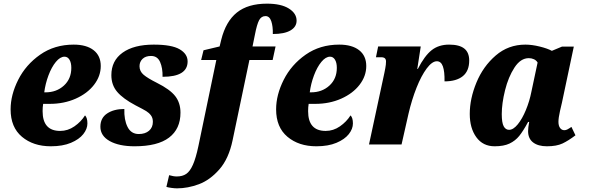

<svg xmlns="http://www.w3.org/2000/svg" viewBox="-20 -790 3219 1050"><path d="M38 -192Q38 -271 79.5 -353.5Q121 -436 199.5 -491Q278 -546 383 -546Q453 -546 492 -515.5Q531 -485 531 -429Q531 -374 494.5 -326.5Q458 -279 394 -250.5Q330 -222 252 -222H216Q213 -204 213 -182Q213 -74 309 -74Q351 -74 387 -99Q423 -124 445 -159Q458 -146 458 -115Q458 -85 435.5 -56.5Q413 -28 368 -9Q323 10 258 10Q162 10 100 -42Q38 -94 38 -192ZM229 -285Q289 -285 329.5 -322Q370 -359 370 -419Q370 -447 360 -463.5Q350 -480 333 -480Q309 -480 285.5 -451.5Q262 -423 245 -377.5Q228 -332 222 -285Z M529 -97Q529 -145 566 -169.5Q603 -194 660 -194Q658 -135 677.5 -96Q697 -57 739 -57Q774 -57 795 -75Q816 -93 816 -124Q816 -145 805.5 -159Q795 -173 779.5 -182.5Q764 -192 721 -214Q653 -250 621 -287.5Q589 -325 589 -379Q589 -458 650.5 -502Q712 -546 821 -546Q919 -546 962.5 -520.5Q1006 -495 1006 -454Q1006 -370 869 -370Q870 -418 855.5 -451Q841 -484 806 -484Q776 -484 759.5 -468Q743 -452 743 -428Q743 -400 765.5 -381Q788 -362 838 -337Q910 -301 938.5 -264Q967 -227 967 -174Q967 -85 904.5 -37.5Q842 10 716 10Q631 10 580 -18.5Q529 -47 529 -97Z M890 232 905 168Q928 175 947 175Q978 175 998.5 161Q1019 147 1035 111Q1051 75 1065 9L1163 -462H1080L1093 -515L1181 -536L1190 -573Q1215 -673 1275.5 -721.5Q1336 -770 1440 -770Q1517 -770 1559.5 -743.5Q1602 -717 1602 -677Q1602 -643 1568.5 -623.5Q1535 -604 1472 -604Q1473 -646 1463.5 -674Q1454 -702 1432 -702Q1409 -702 1397 -679.5Q1385 -657 1374 -600L1361 -536H1487L1471 -462H1344L1252 -23Q1231 78 1179.5 136.5Q1128 195 1067.5 217.5Q1007 240 948 240Q935 240 917 237.5Q899 235 890 232Z M1490 -192Q1490 -271 1531.5 -353.5Q1573 -436 1651.5 -491Q1730 -546 1835 -546Q1905 -546 1944 -515.5Q1983 -485 1983 -429Q1983 -374 1946.5 -326.5Q1910 -279 1846 -250.5Q1782 -222 1704 -222H1668Q1665 -204 1665 -182Q1665 -74 1761 -74Q1803 -74 1839 -99Q1875 -124 1897 -159Q1910 -146 1910 -115Q1910 -85 1887.5 -56.5Q1865 -28 1820 -9Q1775 10 1710 10Q1614 10 1552 -42Q1490 -94 1490 -192ZM1681 -285Q1741 -285 1781.5 -322Q1822 -359 1822 -419Q1822 -447 1812 -463.5Q1802 -480 1785 -480Q1761 -480 1737.5 -451.5Q1714 -423 1697 -377.5Q1680 -332 1674 -285Z M2082 -391Q2083 -396 2087 -416.5Q2091 -437 2091 -454Q2091 -465 2085 -471Q2079 -477 2063 -477H2036L2048 -536H2281L2262 -413H2265Q2302 -485 2340.5 -515.5Q2379 -546 2436 -546Q2492 -546 2519 -524.5Q2546 -503 2546 -459Q2546 -402 2511 -373.5Q2476 -345 2411 -345Q2412 -399 2402 -427Q2392 -455 2369 -455Q2343 -455 2313.5 -415.5Q2284 -376 2258 -310.5Q2232 -245 2214 -168L2176 0H1998Z M2549 -167Q2549 -250 2585.5 -338.5Q2622 -427 2691 -486.5Q2760 -546 2853 -546Q2889 -546 2931.5 -535.5Q2974 -525 2998 -512L3053 -535H3118L3053 -228Q3051 -221 3042.5 -183Q3034 -145 3034 -124Q3034 -102 3043 -90Q3052 -78 3066 -78Q3074 -78 3081.5 -81.5Q3089 -85 3094.5 -89Q3100 -93 3105 -96L3127 -50Q3089 -21 3056.5 -5.5Q3024 10 2971 10Q2923 10 2895.5 -11Q2868 -32 2868 -73Q2868 -92 2874 -123H2868Q2841 -73 2819.5 -46.5Q2798 -20 2766.5 -5Q2735 10 2685 10Q2621 10 2585 -39.5Q2549 -89 2549 -167ZM2886 -288 2920 -448Q2913 -460 2900 -466Q2887 -472 2872 -472Q2827 -472 2793.5 -420.5Q2760 -369 2742 -296.5Q2724 -224 2724 -166Q2724 -119 2734.5 -99.5Q2745 -80 2764 -80Q2787 -80 2811.5 -110Q2836 -140 2856 -188.5Q2876 -237 2886 -288Z"/></svg>

Font: Noto Serif NarrowBlack
Style: Italic
Weight: 900
Width: 4
Italic angle: -12°
Designer: Monotype Design Team
Foundry: Monotype Imaging Inc.
Version: Version 1.001